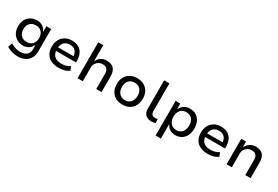

<svg xmlns="http://www.w3.org/2000/svg" viewBox="75 -1889 4715 3261"><g transform="rotate(30 2432.5 -258.0)"><path d="M309 189Q252 189 193 172Q134 155 93 126L123 44Q150 61 181.5 74Q213 87 246 94Q279 101 308 101Q389 101 434.5 62.5Q480 24 480 -47V-123H472Q452 -77 406.5 -46.5Q361 -16 301 -16Q230 -16 176.5 -46.5Q123 -77 93.5 -132.5Q64 -188 64 -262Q64 -336 93.5 -391.5Q123 -447 176.5 -477.5Q230 -508 301 -508Q361 -508 407.5 -477.5Q454 -447 475 -396H480V-499H575V-54Q575 19 542.5 73.5Q510 128 450.5 158.5Q391 189 309 189ZM321 -100Q392 -100 433.5 -144.5Q475 -189 475 -263Q475 -337 433.5 -381Q392 -425 321 -425Q250 -425 208 -381Q166 -337 166 -263Q166 -189 208 -144.5Q250 -100 321 -100Z M1013 9Q925 9 861.5 -21.5Q798 -52 765 -110.5Q732 -169 732 -250Q732 -324 762 -382.5Q792 -441 849 -474.5Q906 -508 987 -508Q1062 -508 1115.5 -476.5Q1169 -445 1196.5 -387Q1224 -329 1224 -249V-219H810V-289H1155L1135 -268Q1135 -347 1096 -388.5Q1057 -430 987 -430Q942 -430 906.5 -410.5Q871 -391 850.5 -354.5Q830 -318 830 -264V-252Q830 -192 852.5 -153Q875 -114 916.5 -94.5Q958 -75 1016 -75Q1056 -75 1099 -85Q1142 -95 1179 -123L1212 -50Q1172 -18 1118 -4.5Q1064 9 1013 9Z M1380 0V-705H1478V-398H1484Q1507 -448 1554 -478Q1601 -508 1661 -508Q1723 -508 1765.5 -486Q1808 -464 1829.5 -418Q1851 -372 1851 -303V0H1747V-298Q1747 -334 1736 -361.5Q1725 -389 1700.5 -404.5Q1676 -420 1635 -420Q1592 -420 1557.5 -400Q1523 -380 1503 -347Q1483 -314 1483 -276V0Z M2261 9Q2183 9 2125.5 -23.5Q2068 -56 2037 -114.5Q2006 -173 2006 -250Q2006 -328 2037 -386Q2068 -444 2125.5 -476Q2183 -508 2261 -508Q2339 -508 2396 -476Q2453 -444 2484 -386Q2515 -328 2515 -250Q2515 -173 2484 -114.5Q2453 -56 2396 -23.5Q2339 9 2261 9ZM2260 -79Q2333 -79 2373.5 -126Q2414 -173 2414 -251Q2414 -328 2373.5 -374Q2333 -420 2261 -420Q2188 -420 2147.5 -374Q2107 -328 2107 -251Q2107 -173 2148 -126Q2189 -79 2260 -79Z M2827 9Q2754 9 2713 -33Q2672 -75 2672 -149V-705H2775V-160Q2775 -133 2783.5 -114Q2792 -95 2808 -84.5Q2824 -74 2845 -74Q2861 -74 2875 -75.5Q2889 -77 2905 -81L2911 -4Q2892 3 2872.5 6Q2853 9 2827 9Z M3015 180V-500H3107V-396H3113Q3138 -451 3185.5 -479.5Q3233 -508 3295 -508Q3366 -508 3418.5 -475.5Q3471 -443 3499 -385Q3527 -327 3527 -250Q3527 -175 3499.5 -116.5Q3472 -58 3420 -24.5Q3368 9 3296 9Q3235 9 3191 -19Q3147 -47 3124 -95H3118V180ZM3271 -75Q3343 -75 3384 -123Q3425 -171 3425 -251Q3425 -331 3384.5 -378Q3344 -425 3271 -425Q3199 -425 3158 -378Q3117 -331 3117 -251Q3117 -171 3158 -123Q3199 -75 3271 -75Z M3936 9Q3848 9 3784.5 -21.5Q3721 -52 3688 -110.5Q3655 -169 3655 -250Q3655 -324 3685 -382.5Q3715 -441 3772 -474.5Q3829 -508 3910 -508Q3985 -508 4038.5 -476.5Q4092 -445 4119.5 -387Q4147 -329 4147 -249V-219H3733V-289H4078L4058 -268Q4058 -347 4019 -388.5Q3980 -430 3910 -430Q3865 -430 3829.5 -410.5Q3794 -391 3773.5 -354.5Q3753 -318 3753 -264V-252Q3753 -192 3775.5 -153Q3798 -114 3839.5 -94.5Q3881 -75 3939 -75Q3979 -75 4022 -85Q4065 -95 4102 -123L4135 -50Q4095 -18 4041 -4.5Q3987 9 3936 9Z M4303 0V-499H4397V-394H4402Q4428 -447 4476 -477.5Q4524 -508 4584 -508Q4646 -508 4688.5 -486Q4731 -464 4752.5 -418Q4774 -372 4774 -303V0H4670V-298Q4670 -334 4659.5 -361.5Q4649 -389 4624.5 -404.5Q4600 -420 4558 -420Q4515 -420 4480.5 -400Q4446 -380 4426 -347.5Q4406 -315 4406 -276V0Z"/></g></svg>

Font: Nunito Sans 12pt ExtraLight 6pt Medium
Style: Regular
Weight: 500
Version: Version 3.101;gftools[0.9.27]